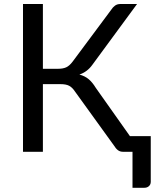

<svg xmlns="http://www.w3.org/2000/svg" viewBox="-20 -736 754 931"><path d="M711 -76V145.5Q711 158.5 702.2 166.5Q693.5 174.5 680 174.5H622.5V0H576.5Q562 0 551.8 -7.8Q541.5 -15.5 532.5 -30.5L343 -293Q330 -312.5 315 -320.2Q300 -328 274 -328H188V0H91.5V-716.5H188V-402.5H262.5Q285 -402.5 300.8 -409.5Q316.5 -416.5 332 -437L519.5 -689Q527 -701 537.8 -708.8Q548.5 -716.5 563 -716.5H644.5L428 -422Q403.5 -387.5 365 -374.5Q391.5 -367.5 409.8 -352.2Q428 -337 444.5 -310L610 -76Z"/></svg>

Font: Lato-Regular
Style: Regular
Weight: 400
Designer: Lukasz Dziedzic with Adam Twardoch and Botio Nikoltchev
Foundry: tyPoland Lukasz Dziedzic
Version: Version 2.015; 2015-08-06; http://www.latofonts.com/